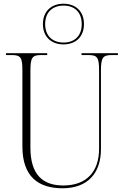

<svg xmlns="http://www.w3.org/2000/svg" viewBox="-20 -999 670 1029"><path d="M320 -761C384 -761 430 -800 430 -870C430 -940 384 -979 320 -979C257 -979 210 -940 210 -870C210 -800 257 -761 320 -761ZM321 -771C262 -771 222 -806 222 -870C222 -934 262 -969 321 -969C379 -969 418 -934 418 -870C418 -806 379 -771 321 -771ZM315 10C448 10 521 -69 521 -200V-619C521 -691 531 -704 580 -704H612V-714H417V-704H452C502 -704 511 -692 511 -620V-202C511 -81 446 -5 319 -5C211 -5 143 -61 143 -208V-619C143 -692 153 -704 202 -704H233V-714H12V-704H41C91 -704 100 -692 100 -621V-214C100 -52 186 10 315 10Z"/></svg>

Font: Noto Serif Display SemiCondensed ExtraLight
Style: Regular
Weight: 200
Width: 4
Designer: Monotype Design Team
Foundry: Monotype Imaging Inc.
Version: Version 2.009